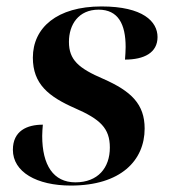

<svg xmlns="http://www.w3.org/2000/svg" viewBox="-20 -566 535 596"><path d="M200 10C355 10 429 -68 429 -167C429 -243 387 -283 301 -321C224 -354 194 -380 194 -436C194 -490 224 -536 286 -536C347 -536 370 -491 370 -420C370 -408 369 -395 368 -381C427 -381 469 -402 469 -451C469 -499 424 -546 295 -546C157 -546 82 -480 82 -387C82 -305 131 -266 213 -230C291 -196 321 -168 321 -108C321 -45 284 0 214 0C146 0 111 -53 111 -144C111 -155 112 -167 113 -179C64 -179 20 -160 20 -101C20 -32 94 10 200 10Z"/></svg>

Font: Noto Serif Display SemiBold
Style: Italic
Weight: 600
Italic angle: -12°
Designer: Monotype Design Team
Foundry: Monotype Imaging Inc.
Version: Version 2.009